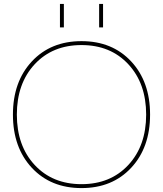

<svg xmlns="http://www.w3.org/2000/svg" viewBox="-20 -950 832 980"><path d="M486 -810V-930H506V-810ZM286 -810V-930H306V-810ZM142.5 -93.5Q46 -197 46 -365Q46 -533 142.5 -636.5Q239 -740 396 -740Q553 -740 649.5 -636.5Q746 -533 746 -365Q746 -197 649.5 -93.5Q553 10 396 10Q239 10 142.5 -93.5ZM157 -108Q248 -10 396 -10Q544 -10 635 -108Q726 -206 726 -365Q726 -524 635 -622Q544 -720 396 -720Q248 -720 157 -622Q66 -524 66 -365Q66 -206 157 -108Z"/></svg>

Font: M PLUS 1p Thin
Style: Regular
Weight: 250
Version: Version 1.062